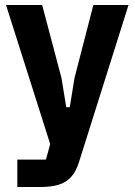

<svg xmlns="http://www.w3.org/2000/svg" viewBox="-20 -545 536 765"><path d="M277 -235 352 -525H492L295 100Q283 139 263 160.5Q243 182 213.5 191Q184 200 143 200H49V91H163L180 29L4 -525H148L225 -234L244 -118H258Z"/></svg>

Font: IBM Plex Sans Condensed
Style: Bold
Weight: 700
Width: 3
Designer: Mike Abbink, Paul van der Laan, Pieter van Rosmalen
Foundry: Bold Monday
Version: Version 3.201